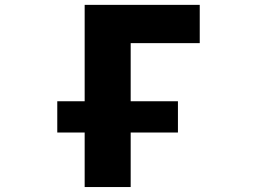

<svg xmlns="http://www.w3.org/2000/svg" viewBox="-20 -752 1040 774"><path d="M210.9 -217.8V-343.8H321.3V-732.4H785.2V-578.1H506.8V-343.8H697.3V-217.8H506.8V2H321.3V-217.8Z"/></svg>

Font: Gen Shin Gothic Monospace Heavy
Style: Bold
Weight: 800
Designer: [Source Han Sans]
Ryoko NISHIZUKA  (kana & ideographs); Paul D. Hunt (Latin, Greek & Cyrillic); Wenlong ZHANG  (bopomofo
Version: Version 1.002.20150607